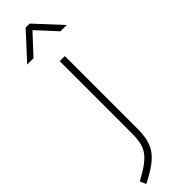

<svg xmlns="http://www.w3.org/2000/svg" viewBox="-352 -722 931 931"><g transform="rotate(-45 113.0 -257.0)"><path d="M108 -6C108 92 84 125 -30 187L-16 218C113 152 143 107 143 -5V-500H108ZM-15 -600H28L121 -700L213 -600H256L134 -732H106Z"/></g></svg>

Font: TitilliumText22L
Style: 1 wt
Weight: 100
Designer: Campivisivi
Foundry: Campivisivi
Version: 1.000